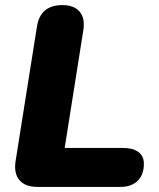

<svg xmlns="http://www.w3.org/2000/svg" viewBox="-20 -734 625 754"><path d="M127 0Q79 0 56.5 -26.5Q34 -53 41 -100L125 -629Q138 -714 225 -714Q271 -714 293 -688Q315 -662 307 -614L234 -153H464Q502 -153 523.5 -137Q545 -121 545 -91Q545 -48 520.5 -24Q496 0 453 0Z"/></svg>

Font: Nunito Black
Style: Italic
Weight: 900
Italic angle: -9°
Designer: Vernon Adams
Foundry: Vernon Adams
Version: Version 3.601; ttfautohint (v1.8.2.53-6de2)